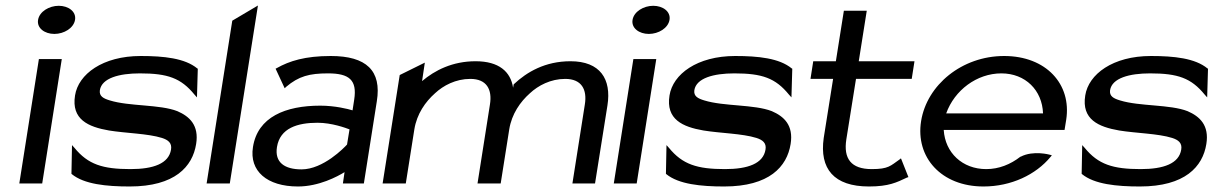

<svg xmlns="http://www.w3.org/2000/svg" viewBox="-20 -665 4399 696"><path d="M118 -593C113 -563 142 -542 177 -542C212 -542 247 -563 252 -593C257 -623 228 -644 193 -644C158 -644 123 -623 118 -593ZM50 0H133L204 -451H121Z M252 -319C238 -232 300 -205 375 -192C436 -182 516 -181 567 -165C589 -158 604 -147 600 -123C592 -72 536 -52 453 -52C352 -52 299 -69 250 -129L241 -139L239 -35L240 -34C285 3 366 11 450 11C614 11 678 -61 691 -143C702 -211 667 -243 623 -262C559 -287 449 -279 378 -301C355 -308 339 -316 342 -338C349 -382 412 -399 487 -399C588 -399 636 -382 685 -322L694 -312L697 -416L695 -417C650 -454 574 -462 490 -462C352 -462 264 -396 252 -319Z M729 0H813L915 -645L822 -590Z M897 -132C883 -45 948 11 1060 11C1136 11 1203 -25 1229 -41L1223 0H1299L1346 -298C1364 -409 1308 -462 1179 -462C1086 -462 1029 -444 983 -418L979 -416L1012 -345L1017 -350C1063 -389 1102 -399 1169 -399C1246 -399 1275 -375 1264 -304L1258 -265C1242 -270 1194 -282 1141 -282C1015 -282 914 -241 897 -132ZM984 -132C995 -201 1059 -220 1131 -220C1183 -220 1234 -201 1247 -196L1238 -141C1228 -130 1152 -51 1073 -51C1012 -51 975 -76 984 -132Z M1367 0H1451L1482 -196C1491 -252 1522 -296 1557 -327C1587 -355 1632 -379 1685 -379C1744 -379 1765 -341 1756 -286L1711 0H1795L1826 -196C1835 -252 1866 -296 1901 -327C1931 -355 1976 -379 2029 -379C2088 -379 2109 -341 2100 -286L2055 0H2137L2182 -283C2197 -378 2156 -443 2048 -443C1956 -443 1890 -404 1843 -360L1842 -359L1840 -347C1831 -405 1789 -443 1704 -443C1620 -443 1556 -410 1510 -371L1520 -438L1429 -393Z M2273 -593C2268 -563 2297 -542 2332 -542C2367 -542 2402 -563 2407 -593C2412 -623 2383 -644 2348 -644C2313 -644 2278 -623 2273 -593ZM2205 0H2288L2359 -451H2276Z M2407 -319C2393 -232 2455 -205 2530 -192C2591 -182 2671 -181 2722 -165C2744 -158 2759 -147 2755 -123C2747 -72 2691 -52 2608 -52C2507 -52 2454 -69 2405 -129L2396 -139L2394 -35L2395 -34C2440 3 2521 11 2605 11C2769 11 2833 -61 2846 -143C2857 -211 2822 -243 2778 -262C2714 -287 2604 -279 2533 -301C2510 -308 2494 -316 2497 -338C2504 -382 2567 -399 2642 -399C2743 -399 2791 -382 2840 -322L2849 -312L2852 -416L2850 -417C2805 -454 2729 -462 2645 -462C2507 -462 2419 -396 2407 -319Z M2918 -379H3000L2966 -165C2950 -53 3003 11 3130 11C3202 11 3231 -4 3267 -21L3273 -23L3246 -91L3241 -87C3208 -64 3201 -52 3140 -52C3065 -52 3037 -90 3048 -160L3083 -379H3285L3295 -443H3093L3122 -626H3039L3010 -443H2928Z M3319 -226C3298 -95 3392 11 3545 11C3646 11 3735 -32 3788 -96L3793 -102L3786 -104C3786 -104 3726 -121 3680 -97H3679C3643 -69 3601 -52 3555 -52C3469 -52 3406 -111 3401 -194H3839L3845 -231C3865 -360 3772 -462 3620 -462C3467 -462 3340 -357 3319 -226ZM3410 -254C3440 -338 3521 -399 3610 -399C3697 -399 3758 -338 3761 -254Z M3914 -319C3900 -232 3962 -205 4037 -192C4098 -182 4178 -181 4229 -165C4251 -158 4266 -147 4262 -123C4254 -72 4198 -52 4115 -52C4014 -52 3961 -69 3912 -129L3903 -139L3901 -35L3902 -34C3947 3 4028 11 4112 11C4276 11 4340 -61 4353 -143C4364 -211 4329 -243 4285 -262C4221 -287 4111 -279 4040 -301C4017 -308 4001 -316 4004 -338C4011 -382 4074 -399 4149 -399C4250 -399 4298 -382 4347 -322L4356 -312L4359 -416L4357 -417C4312 -454 4236 -462 4152 -462C4014 -462 3926 -396 3914 -319Z"/></svg>

Font: Charger Sport
Style: DfBdExtObl
Weight: 400
Designer: Jasper
Foundry: Cannot Into Space Fonts
Version: Version 1.1